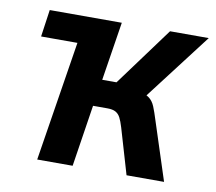

<svg xmlns="http://www.w3.org/2000/svg" viewBox="-62 -565 713 635"><g transform="rotate(10 295.0 -247.0)"><path d="M101 0 165 -403H43L56 -494H298L267 -297H315L460 -494H590L402 -248L389 -282Q416 -276 428.5 -266.5Q441 -257 448 -240Q455 -223 464 -194L527 0H401L356 -153Q350 -173 344 -184.5Q338 -196 328 -201.5Q318 -207 300 -207H252L220 0Z"/></g></svg>

Font: Nunito Sans 10pt Condensed
Style: Bold Italic
Weight: 700
Width: 3
Italic angle: -9°
Designer: Vernon Adams
Foundry: Vernon Adams
Version: Version 3.101;gftools[0.9.27]